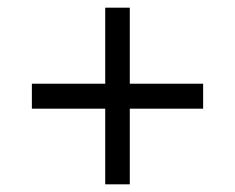

<svg xmlns="http://www.w3.org/2000/svg" viewBox="-20 -554 613 500"><path d="M254 -74V-271H63V-336H254V-534H318V-336H509V-271H318V-74Z"/></svg>

Font: Noto Sans Syriac
Style: Regular
Weight: 400
Designer: Patrick Giasson and the Monotype Design Team
Foundry: Monotype Imaging Inc.
Version: Version 2.000; ttfautohint (v1.8.3) -l 8 -r 50 -G 200 -x 14 